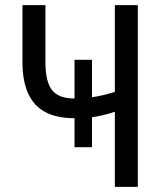

<svg xmlns="http://www.w3.org/2000/svg" viewBox="-20 -731 635 751"><path d="M157.7 -710.9V-484.9Q158.2 -410.2 184.1 -377.9Q210 -345.7 271.5 -345.7V-497.1H339.8V-350.6Q380.9 -356.4 429.2 -371.6V-710.9H519V0H429.2V-293.9Q379.9 -277.3 339.8 -272.5V-155.3H271.5V-268.6Q169.4 -268.6 119.6 -320.8Q69.8 -373 67.9 -480V-710.9Z"/></svg>

Font: Roboto Condensed
Style: Regular
Weight: 400
Designer: Google
Version: Version 2.001047; 2015